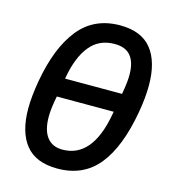

<svg xmlns="http://www.w3.org/2000/svg" viewBox="-110 -818 820 920"><g transform="rotate(15 300.0 -357.5)"><path d="M50 -230Q50 -288 63.5 -366.5Q94 -540.5 169.2 -634.2Q244.5 -728 373 -728Q479 -728 529.5 -665Q580 -602 580 -485Q580 -424.5 567 -350.5Q535.5 -170 461.2 -78.5Q387 13 258.5 13Q151.5 13 100.8 -50Q50 -113 50 -230ZM447 -306 449.5 -320H167.5L163 -296Q155 -249 155 -217Q155 -150 181.8 -115.5Q208.5 -81 258.5 -81Q407 -81 447 -306ZM466 -413 469 -430.5Q477 -477 477 -510Q477 -571 451.2 -603Q425.5 -635 370.5 -635Q294 -635 248.5 -579Q203 -523 185 -421L183.5 -413Z"/></g></svg>

Font: JuliaMono SemiBold
Style: Italic
Weight: 600
Italic angle: -9°
Monospace: yes
Designer: cormullion
Foundry: corm
Version: Version 0.056; ttfautohint (v1.8.4)